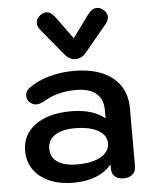

<svg xmlns="http://www.w3.org/2000/svg" viewBox="-55 -824 697 879"><g transform="rotate(-5 293.5 -384.0)"><path d="M39 -155Q39 -229 99.5 -273Q160 -317 263 -317Q363 -317 419 -271V-309Q419 -359 387.5 -385.5Q356 -412 295 -412Q209 -412 147 -374Q126 -362 109 -362Q91 -362 76 -378Q66 -389 66 -404Q66 -428 87 -442Q123 -469 178 -484.5Q233 -500 293 -500Q406 -500 470 -449Q534 -398 534 -308V-40Q534 -17 519 -3.5Q504 10 478 10Q452 10 437.5 -3Q423 -16 423 -39V-58Q364 10 248 10Q153 10 96 -35Q39 -80 39 -155ZM420 -156Q420 -194 381 -216Q342 -238 274 -238Q215 -238 182.5 -216Q150 -194 150 -155Q150 -115 181.5 -93.5Q213 -72 272 -72Q340 -72 380 -94.5Q420 -117 420 -156ZM261 -574 156 -701Q143 -717 143 -733Q143 -752 162 -767Q176 -778 190 -778Q211 -778 230 -753L306 -649L382 -753Q401 -778 423 -778Q437 -778 450 -768Q470 -753 470 -733Q470 -717 456 -700L351 -574Q332 -553 306 -553Q280 -553 261 -574Z"/></g></svg>

Font: Kodchasan SemiBold
Style: Regular
Weight: 600
Version: Version 1.000; ttfautohint (v1.6)